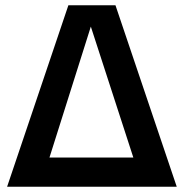

<svg xmlns="http://www.w3.org/2000/svg" viewBox="-20 -710 699 730"><path d="M523 0 299 -690H419L652 0ZM104 0V-111H555V0ZM7 0 240 -690H351L133 0Z"/></svg>

Font: Radio Canada Big Medium
Style: Regular
Weight: 500
Designer: Étienne Aubert Bonn
Foundry: Coppers and Brasses
Version: Version 1.001